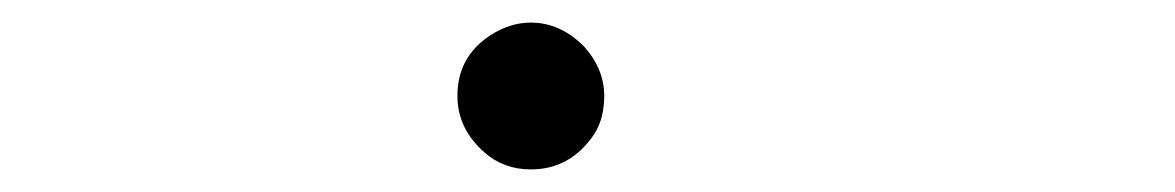

<svg xmlns="http://www.w3.org/2000/svg" viewBox="-20 -427 1040 170"><path d="M450 -407Q431 -407 413 -395Q385 -376 385 -342Q385 -313 409 -292Q426 -277 450 -277Q485 -277 506 -308Q511 -316 513 -324.5Q515 -333 515 -342Q515 -366 497 -386Q476 -407 450 -407Z"/></svg>

Font: Hannari
Style: Regular
Weight: 400
Version: Version 1.12